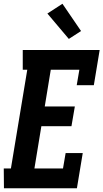

<svg xmlns="http://www.w3.org/2000/svg" viewBox="-27 -1001 550 1021"><path d="M-6 0 -7 -105H31L118 -630H94V-735H503L472 -548H381L395 -630H243L211 -435H371L353 -330H193L156 -105H308L322 -187H413L382 0ZM339 -794 225 -929 305 -981 404 -836Z"/></svg>

Font: Iosevka Curly Slab Extrabold
Style: Italic
Weight: 800
Italic angle: -9°
Monospace: yes
Designer: Belleve Invis
Foundry: Belleve Invis
Version: Version 22.1.2; ttfautohint (v1.8.4)